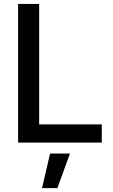

<svg xmlns="http://www.w3.org/2000/svg" viewBox="-20 -727 577 979"><path d="M72.3 -707H179.7V-92.8H499V0H72.3ZM235.4 55.7H336.9L272.5 232.4H194.3Z"/></svg>

Font: Pretendard Medium
Style: Regular
Weight: 500
Designer: Base glyphs from Inter by Rasmus Andersson; Hangeul glyphs from Noto Sans CJK(Source Han Sans) by Jang Soo-young and Kan
Foundry: Kil Hyung-jin
Version: Version 1.309